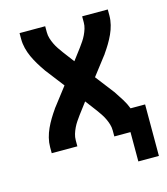

<svg xmlns="http://www.w3.org/2000/svg" viewBox="-100 -598 699 803"><g transform="rotate(-15 250.0 -196.5)"><path d="M400 127V0H330V-26Q330 -40 326 -53Q322 -66 316 -78.5Q310 -91 302.5 -102Q295 -113 287 -124L250 -173L213 -124Q205 -113 197.5 -102Q190 -91 184 -78.5Q178 -66 174 -53Q170 -40 170 -26V0H59V-26Q59 -46 64 -66Q69 -86 77.5 -104.5Q86 -123 96.5 -140.5Q107 -158 119 -175Q120 -177 121.5 -179Q123 -181 124 -182L184 -260L124 -338Q123 -339 121.5 -341Q120 -343 119 -345Q119 -345 119 -345Q119 -345 119 -345Q107 -362 96.5 -379.5Q86 -397 77.5 -415.5Q69 -434 64 -454Q59 -474 59 -494V-520H170V-494Q170 -480 174 -467Q178 -454 184 -441.5Q190 -429 197.5 -418Q205 -407 213 -396L250 -347L287 -396Q295 -407 302.5 -418Q310 -429 316 -441.5Q322 -454 326 -467Q330 -480 330 -494V-520H441V-494Q441 -474 436 -454Q431 -434 422.5 -415.5Q414 -397 403.5 -379.5Q393 -362 381 -345Q380 -343 378.5 -341Q377 -339 376 -338L316 -260L376 -182Q377 -181 378.5 -179Q380 -177 381 -175Q381 -175 381 -175Q381 -175 381 -175Q394 -156 406 -136.5Q418 -117 426 -96H489V127Z"/></g></svg>

Font: Zed Mono
Style: Bold
Weight: 700
Monospace: yes
Designer: Belleve Invis
Foundry: Belleve Invis
Version: Version 1.0.0; ttfautohint (v1.8.4)